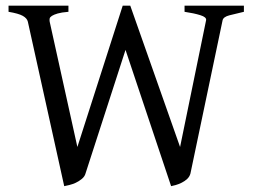

<svg xmlns="http://www.w3.org/2000/svg" viewBox="-20 -635 890 670"><path d="M831.1 -593.8Q800.8 -586.9 780.3 -581.5Q759.8 -576.2 756.8 -564.5L644.5 -29.3Q641.6 -18.6 633.3 -10.7Q625 -2.9 614.3 2.4Q603.5 7.8 593.3 10.7Q583 13.7 577.1 14.6L418 -460.9L278.3 -29.3Q275.4 -18.6 265.1 -10.3Q254.9 -2 244.1 2.9Q233.4 7.8 221.7 10.7Q210 13.7 204.1 14.6L77.1 -559.6Q74.2 -571.3 59.6 -579.6Q44.9 -587.9 9.8 -593.8V-615.2H218.8V-593.8Q194.3 -591.8 181.2 -587.9Q168 -584 161.1 -579.6Q154.3 -575.2 153.3 -570.3Q152.3 -565.4 153.3 -559.6L250 -122.1L408.2 -615.2H434.6L608.4 -122.1L699.2 -564.5Q701.2 -575.2 679.2 -582Q657.2 -588.9 624 -593.8V-615.2H831.1V-593.8Z"/></svg>

Font: Podda
Style: Regular
Weight: 400
Designer: Md. Tanbin Islam Siyam
Foundry: Tanbin Islam Siyam
Version: Version 0.258